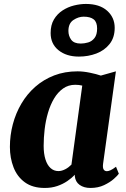

<svg xmlns="http://www.w3.org/2000/svg" viewBox="-20 -920 624 950"><path d="M490 -109.5Q487.5 -90 492.8 -81.5Q498 -73 509 -73Q516 -73 526.5 -77.5Q537 -82 554 -95L568 -60.5Q562.5 -52 543.5 -35Q524.5 -18 495 -4Q465.5 10 427.5 10Q395.5 10 374.2 -5Q353 -20 350 -49L350.5 -55.5Q335 -39 313 -24Q291 -9 263.2 0.5Q235.5 10 201.5 10Q141.5 10 103.2 -17.8Q65 -45.5 47 -92Q29 -138.5 29 -193Q29 -250.5 43.5 -305.2Q58 -360 86 -407.5Q114 -455 154.8 -490.8Q195.5 -526.5 248 -546.8Q300.5 -567 363.5 -567Q392.5 -567 425 -560.2Q457.5 -553.5 479 -546L553.5 -567ZM387 -496.5Q379 -498.5 370.2 -499.5Q361.5 -500.5 352.5 -500.5Q318 -500.5 292 -482Q266 -463.5 247.5 -432.5Q229 -401.5 217.5 -362.2Q206 -323 201 -280.8Q196 -238.5 196 -198.5Q196 -159.5 204.8 -131.5Q213.5 -103.5 230 -88.5Q246.5 -73.5 269 -73.5Q278 -73.5 286.5 -76Q295 -78.5 303.2 -82.8Q311.5 -87 319 -92.8Q326.5 -98.5 333.5 -105.5ZM370.5 -640Q308.5 -640 269.5 -671.5Q230.5 -703 230.5 -756.5Q230.5 -796.5 247 -824Q263.5 -851.5 289.8 -868.5Q316 -885.5 346.5 -893Q377 -900.5 405 -900.5Q472.5 -900.5 510 -867Q547.5 -833.5 547.5 -782.5Q547.5 -734 522.2 -702.2Q497 -670.5 456.8 -655.2Q416.5 -640 370.5 -640ZM379.5 -704.5Q397.5 -704.5 416.2 -710Q435 -715.5 447.8 -732Q460.5 -748.5 460.5 -779Q460.5 -810.5 443.8 -824Q427 -837.5 394 -837.5Q368 -837.5 343.2 -821Q318.5 -804.5 318.5 -767Q318.5 -742.5 332.2 -723.5Q346 -704.5 379.5 -704.5Z"/></svg>

Font: Merriweather 20pt Black
Style: Italic
Weight: 900
Italic angle: -7.8°
Version: Version 2.101